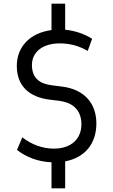

<svg xmlns="http://www.w3.org/2000/svg" viewBox="-20 -870 611 1040"><path d="M259 9V150H333V4C440 -16 502 -92 502 -201C502 -310 437 -386 316 -401L261 -408C197 -416 153 -445 153 -518C153 -586 208 -635 304 -635C354 -635 407 -623 455 -594L479 -660C438 -686 386 -704 333 -709V-850H259V-707C142 -692 71 -616 71 -513C71 -404 139 -343 251 -330L305 -323C387 -312 421 -261 421 -197C421 -118 366 -65 272 -65C210 -65 151 -87 101 -126L72 -58C120 -20 184 6 259 9Z"/></svg>

Font: Finlandica
Style: Regular
Weight: 400
Designer: Niklas Ekholm, Juho Hiilivirta, Jaakko Suomalainen
Foundry: Helsinki Type Studio
Version: Version 2.000;Glyphs 3.2 (3202)